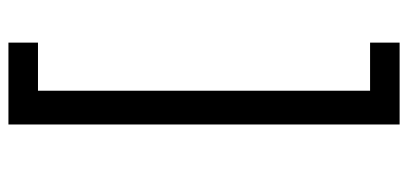

<svg xmlns="http://www.w3.org/2000/svg" viewBox="-276 -556 967 455"><g transform="rotate(-90 207.5 -328.5)"><path d="M140 -792H334V-722H220V65H334V135H140Z"/></g></svg>

Font: hexhindi15
Style: Regular
Weight: 400
Designer: Jelle Bosma - Monotype Design Team
Foundry: Monotype Imaging Inc.
Version: Version 2.006